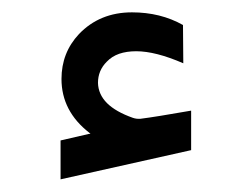

<svg xmlns="http://www.w3.org/2000/svg" viewBox="-20 -1187 387 311"><path d="M125 -971.7Q79.6 -1006.8 79.6 -1059.1Q79.6 -1101.6 107.9 -1131.8Q141.6 -1167 193.8 -1167Q216.8 -1167 237.5 -1161.9Q258.3 -1156.7 276.4 -1146.5L276.9 -1084.5Q231.9 -1104 200.7 -1104Q185.1 -1104 173.1 -1099.9Q161.1 -1095.7 152.8 -1086.9Q138.7 -1072.8 138.7 -1052.7Q139.2 -1034.2 153.3 -1020Q167.5 -1005.9 195.3 -996.1Q201.2 -994.1 207.5 -994.6Q231.4 -997.6 289.6 -1007.8V-943.8L78.1 -896.5V-959.5L124.5 -970.2H126.5Z"/></svg>

Font: Nahid FD
Style: FD
Weight: 400
Foundry: DejaVu fonts team - Redesigned by Saber Rastikerdar
Version: Version 0.3.0